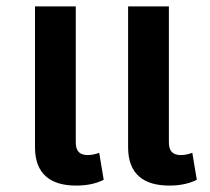

<svg xmlns="http://www.w3.org/2000/svg" viewBox="-20 -568 654 598"><path d="M217 10C248 10 277 5 303 -8L289 -92C278 -88 265 -85 254 -85C228 -85 216 -97 216 -125V-548H89V-109C89 -24 140 10 217 10ZM507 10C538 10 567 5 593 -8L579 -92C568 -88 555 -85 544 -85C518 -85 506 -97 506 -125V-548H379V-109C379 -24 430 10 507 10Z"/></svg>

Font: Noto Sans Thai Semi
Style: Regular
Weight: 600
Designer: Monotype Design Team
Foundry: Monotype Imaging Inc.
Version: Version 1.901